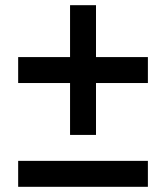

<svg xmlns="http://www.w3.org/2000/svg" viewBox="-20 -720 640 740"><path d="M50 -400H250V-200H350V-400H550V-500H350V-700H250V-500H50ZM50 0H550V-100H50Z"/></svg>

Font: Matrix Sans Video
Style: Regular
Weight: 400
Designer: Brad Neil
Version: Version 1.100